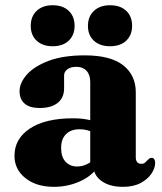

<svg xmlns="http://www.w3.org/2000/svg" viewBox="-20 -703 622 736"><path d="M338.7 -66.3V-77.3L325.9 -78.7V-389.1Q325.9 -416.2 311.8 -431.5Q297.7 -446.9 272.7 -446.9Q251.4 -446.9 238.5 -437.5Q225.7 -428.1 225.7 -413.8V-364.4Q225.7 -328.3 201.2 -308.7Q176.8 -289 131.8 -289Q93.3 -289 74.2 -306.1Q55 -323.1 55 -353.2Q55 -385.5 83.1 -417.2Q111.1 -448.9 166.6 -469.8Q222.1 -490.8 305 -490.8Q404.1 -490.8 452.3 -452.7Q500.5 -414.7 500.5 -349.5V-100Q500.5 -88.3 505.7 -81.6Q511 -75 521.3 -75Q531.1 -75 536.4 -79.9Q541.7 -84.8 546 -89.6Q549.2 -93 552.6 -95.4Q556 -97.9 560.7 -97.9Q568.1 -97.9 571.4 -92.4Q574.8 -87 574.8 -78.5Q574.8 -59 560.8 -37.7Q546.9 -16.5 519.3 -1.6Q491.8 13.2 451 13.2Q400.8 13.2 369.8 -8.7Q338.7 -30.7 338.7 -66.3ZM35.5 -105.7Q35.5 -171.2 94.6 -210.3Q153.6 -249.5 259.7 -249.5Q290.7 -249.5 314.8 -244.7Q339 -240 355.6 -231.7L341.6 -193.5Q327.7 -200.4 314.2 -203.9Q300.8 -207.5 284.9 -207.5Q252 -207.5 233.1 -188.8Q214.3 -170.1 214.3 -136.1Q214.3 -101.4 231.2 -83.1Q248.2 -64.8 275.4 -64.8Q296.2 -64.8 315 -74.4Q333.9 -84 345.7 -99.4L357.2 -64.8Q331.3 -27.6 285.2 -7.2Q239.1 13.2 187 13.2Q119.2 13.2 77.4 -20.2Q35.5 -53.7 35.5 -105.7ZM181.9 -525.7Q143.5 -525.7 120.7 -546.8Q97.9 -568 97.9 -603.7Q97.9 -640.3 120.7 -661.6Q143.5 -682.9 181.9 -682.9Q220.8 -682.9 243.3 -661.6Q265.9 -640.3 265.9 -603.7Q265.9 -568.4 243.3 -547Q220.8 -525.7 181.9 -525.7ZM401.6 -525.7Q363.2 -525.7 340.1 -546.8Q317.1 -568 317.1 -603.7Q317.1 -639.9 340.1 -661.4Q363.2 -682.9 401.6 -682.9Q441.3 -682.9 463.8 -661.6Q486.4 -640.3 486.4 -603.7Q486.4 -568.4 463.8 -547Q441.3 -525.7 401.6 -525.7Z"/></svg>

Font: Fraunces
Style: Regular
Weight: 900
Version: Version 1.000;[b76b70a41]